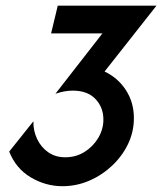

<svg xmlns="http://www.w3.org/2000/svg" viewBox="-20 -645 573 678"><path d="M200.7 12.5Q141 12.5 88.5 -18.8Q36.1 -50 12.5 -109.7L97.9 -216.7Q97.2 -183.3 111.1 -154.2Q125 -125 150.3 -107.3Q175.7 -89.6 210.4 -89.6Q247.9 -89.6 278.1 -108.3Q308.3 -127.1 326.7 -157.6Q345.1 -188.2 345.1 -222.9Q345.1 -266 317 -295.5Q288.9 -325 236.8 -325Q222.2 -325 206.9 -322.2Q191.7 -319.4 175.7 -313.9L341.7 -527.1H160.4L184 -625H532.6L349.3 -392.4Q396.5 -370.1 424.7 -326.7Q452.8 -283.3 452.8 -227.8Q452.8 -179.9 432.3 -136.8Q411.8 -93.8 376 -60.1Q340.3 -26.4 295.1 -6.9Q250 12.5 200.7 12.5Z"/></svg>

Font: Afacad SemiBold
Style: Italic
Weight: 600
Italic angle: -14°
Designer: Kristian Moeller
Foundry: Dicotype
Version: Version 1.000